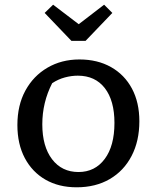

<svg xmlns="http://www.w3.org/2000/svg" viewBox="-20 -788 668 817"><path d="M306 9Q230 9 173.5 -23.5Q117 -56 85.5 -115.5Q54 -175 54 -256Q54 -340 88 -402.5Q122 -465 182 -500Q242 -535 318 -535Q395 -535 452.5 -502.5Q510 -470 541.5 -411Q573 -352 573 -272Q573 -188 540 -124.5Q507 -61 447 -26Q387 9 306 9ZM314 -56Q384 -56 425.5 -111.5Q467 -167 467 -265Q467 -360 426 -413Q385 -466 311 -466Q284 -466 256 -458.5Q228 -451 202 -434Q160 -352 160 -259Q160 -165 201.5 -110.5Q243 -56 314 -56ZM284 -614 170 -733 206 -768 315 -685 423 -768 458 -733 344 -614Z"/></svg>

Font: Piazzolla SC Medium
Style: Regular
Weight: 500
Designer: Juan Pablo del Peral
Foundry: Huerta Tipografica
Version: Version 1.330